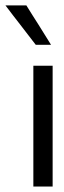

<svg xmlns="http://www.w3.org/2000/svg" viewBox="-22 -680 232 700"><path d="M164.1 -516.6 119.1 -588.9C104.5 -612.3 88.9 -635.7 74.2 -660.2H-2C16.6 -635.7 34.2 -612.3 52.7 -588.9C71.3 -564.5 89.8 -541 108.4 -516.6ZM169.9 0V-440.4H99.6V0Z"/></svg>

Font: My Font
Style: Regular
Weight: 400
Designer: Alfredo Marco Pradil
Version: Version 0.001